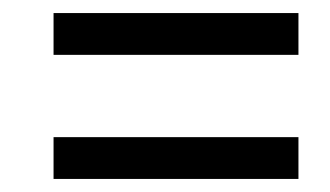

<svg xmlns="http://www.w3.org/2000/svg" viewBox="-20 -504 506 294"><path d="M62 -420H437V-484H62ZM62 -230H437V-294H62Z"/></svg>

Font: Noto Serif Condensed SemiBold
Style: Italic
Weight: 600
Width: 3
Italic angle: -12°
Designer: Monotype Design Team
Foundry: Monotype Imaging Inc.
Version: Version 2.014